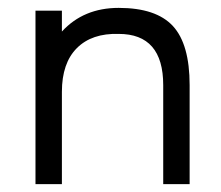

<svg xmlns="http://www.w3.org/2000/svg" viewBox="-20 -467 561 487"><path d="M70 0V-440H137V-387Q192 -447 281 -447Q376 -447 418.5 -401Q461 -355 461 -251V0H394V-251Q394 -381 281 -381Q213 -383 175 -345Q137 -307 137 -234V0Z"/></svg>

Font: Arcon
Style: Regular
Weight: 400
Designer: M. Zarth
Foundry: martin zarth - visuelle & digitale kommunikation
Version: Version 1.131;PS 001.131;hotconv 1.0.70;makeotf.lib2.5.58329